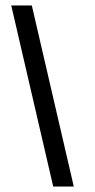

<svg xmlns="http://www.w3.org/2000/svg" viewBox="-20 -680 347 700"><path d="M21 -660H96L249 0H174Z"/></svg>

Font: Cairo
Style: Italic
Weight: 400
Italic angle: -13°
Designer: Mohamed Gaber, Accademia di Belle Arti di Urbino and others
Foundry: Kief Type Foundry, Accademia di Belle Arti di Urbino and others
Version: Version 3.011